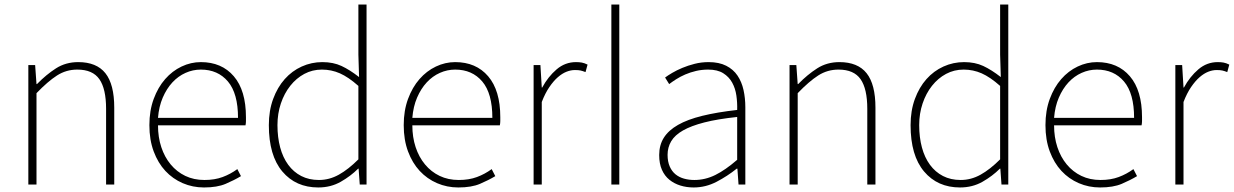

<svg xmlns="http://www.w3.org/2000/svg" viewBox="-20 -814 5443 847"><path d="M105 -527H135L141 -443H143Q184 -485 227 -512.5Q270 -540 325 -540Q406 -540 445 -491Q484 -442 484 -339V0H448V-334Q448 -422 418.5 -464.5Q389 -507 321 -507Q272 -507 231.5 -481Q191 -455 141 -403V0H105Z M880 13Q830 13 786 -6Q742 -25 709.5 -60Q677 -95 658 -146Q639 -197 639 -262Q639 -326 658 -377.5Q677 -429 708.5 -465Q740 -501 781 -520.5Q822 -540 866 -540Q958 -540 1011.5 -477.5Q1065 -415 1065 -297Q1065 -289 1065 -280Q1065 -271 1063 -261H677Q677 -209 691.5 -165Q706 -121 733 -88.5Q760 -56 797.5 -38Q835 -20 882 -20Q927 -20 962 -33Q997 -46 1027 -68L1043 -37Q1013 -19 975.5 -3Q938 13 880 13ZM1030 -294Q1030 -402 985.5 -454.5Q941 -507 866 -507Q831 -507 798.5 -492.5Q766 -478 740.5 -450.5Q715 -423 698 -383.5Q681 -344 677 -294Z M1384 13Q1285 13 1225.5 -57.5Q1166 -128 1166 -262Q1166 -326 1185 -377.5Q1204 -429 1236 -465Q1268 -501 1311 -520.5Q1354 -540 1402 -540Q1450 -540 1486.5 -523Q1523 -506 1564 -474L1561 -573V-794H1597V0H1567L1562 -70H1560Q1527 -37 1483 -12Q1439 13 1384 13ZM1387 -20Q1433 -20 1475 -43.5Q1517 -67 1561 -111V-435Q1517 -474 1479.5 -490.5Q1442 -507 1400 -507Q1358 -507 1322.5 -488Q1287 -469 1260.5 -435.5Q1234 -402 1219 -357.5Q1204 -313 1204 -262Q1204 -208 1216 -163.5Q1228 -119 1251.5 -87Q1275 -55 1309 -37.5Q1343 -20 1387 -20Z M2002 13Q1952 13 1908 -6Q1864 -25 1831.5 -60Q1799 -95 1780 -146Q1761 -197 1761 -262Q1761 -326 1780 -377.5Q1799 -429 1830.5 -465Q1862 -501 1903 -520.5Q1944 -540 1988 -540Q2080 -540 2133.5 -477.5Q2187 -415 2187 -297Q2187 -289 2187 -280Q2187 -271 2185 -261H1799Q1799 -209 1813.5 -165Q1828 -121 1855 -88.5Q1882 -56 1919.5 -38Q1957 -20 2004 -20Q2049 -20 2084 -33Q2119 -46 2149 -68L2165 -37Q2135 -19 2097.5 -3Q2060 13 2002 13ZM2152 -294Q2152 -402 2107.5 -454.5Q2063 -507 1988 -507Q1953 -507 1920.5 -492.5Q1888 -478 1862.5 -450.5Q1837 -423 1820 -383.5Q1803 -344 1799 -294Z M2334 -527H2364L2370 -428H2372Q2398 -476 2435.5 -508Q2473 -540 2521 -540Q2535 -540 2546.5 -538Q2558 -536 2572 -529L2563 -496Q2550 -501 2541 -503Q2532 -505 2516 -505Q2498 -505 2479 -497.5Q2460 -490 2441 -473.5Q2422 -457 2403.5 -430Q2385 -403 2370 -364V0H2334Z M2677 0V-794H2712V0Z M3040 13Q3009 13 2981.5 4.5Q2954 -4 2933 -21Q2912 -38 2900 -65Q2888 -92 2888 -130Q2888 -174 2908.5 -206.5Q2929 -239 2971 -263Q3013 -287 3078 -303Q3143 -319 3232 -329Q3233 -361 3228.5 -392.5Q3224 -424 3210 -449.5Q3196 -475 3170.5 -491Q3145 -507 3104 -507Q3076 -507 3050.5 -501Q3025 -495 3003 -485.5Q2981 -476 2963 -464.5Q2945 -453 2932 -443L2914 -472Q2926 -481 2945.5 -492.5Q2965 -504 2990 -514.5Q3015 -525 3044.5 -532.5Q3074 -540 3106 -540Q3152 -540 3183.5 -524Q3215 -508 3233.5 -480.5Q3252 -453 3260 -417Q3268 -381 3268 -341V0H3238L3233 -70H3230Q3189 -37 3141 -12Q3093 13 3040 13ZM3043 -20Q3091 -20 3135.5 -42Q3180 -64 3232 -109V-298Q3146 -289 3087.5 -274Q3029 -259 2993 -238.5Q2957 -218 2941 -191Q2925 -164 2925 -131Q2925 -101 2934.5 -79.5Q2944 -58 2960 -45Q2976 -32 2997.5 -26Q3019 -20 3043 -20Z M3463 -527H3493L3499 -443H3501Q3542 -485 3585 -512.5Q3628 -540 3683 -540Q3764 -540 3803 -491Q3842 -442 3842 -339V0H3806V-334Q3806 -422 3776.5 -464.5Q3747 -507 3679 -507Q3630 -507 3589.5 -481Q3549 -455 3499 -403V0H3463Z M4215 13Q4116 13 4056.5 -57.5Q3997 -128 3997 -262Q3997 -326 4016 -377.5Q4035 -429 4067 -465Q4099 -501 4142 -520.5Q4185 -540 4233 -540Q4281 -540 4317.5 -523Q4354 -506 4395 -474L4392 -573V-794H4428V0H4398L4393 -70H4391Q4358 -37 4314 -12Q4270 13 4215 13ZM4218 -20Q4264 -20 4306 -43.5Q4348 -67 4392 -111V-435Q4348 -474 4310.5 -490.5Q4273 -507 4231 -507Q4189 -507 4153.5 -488Q4118 -469 4091.5 -435.5Q4065 -402 4050 -357.5Q4035 -313 4035 -262Q4035 -208 4047 -163.5Q4059 -119 4082.5 -87Q4106 -55 4140 -37.5Q4174 -20 4218 -20Z M4833 13Q4783 13 4739 -6Q4695 -25 4662.5 -60Q4630 -95 4611 -146Q4592 -197 4592 -262Q4592 -326 4611 -377.5Q4630 -429 4661.5 -465Q4693 -501 4734 -520.5Q4775 -540 4819 -540Q4911 -540 4964.5 -477.5Q5018 -415 5018 -297Q5018 -289 5018 -280Q5018 -271 5016 -261H4630Q4630 -209 4644.5 -165Q4659 -121 4686 -88.5Q4713 -56 4750.5 -38Q4788 -20 4835 -20Q4880 -20 4915 -33Q4950 -46 4980 -68L4996 -37Q4966 -19 4928.5 -3Q4891 13 4833 13ZM4983 -294Q4983 -402 4938.5 -454.5Q4894 -507 4819 -507Q4784 -507 4751.5 -492.5Q4719 -478 4693.5 -450.5Q4668 -423 4651 -383.5Q4634 -344 4630 -294Z M5165 -527H5195L5201 -428H5203Q5229 -476 5266.5 -508Q5304 -540 5352 -540Q5366 -540 5377.5 -538Q5389 -536 5403 -529L5394 -496Q5381 -501 5372 -503Q5363 -505 5347 -505Q5329 -505 5310 -497.5Q5291 -490 5272 -473.5Q5253 -457 5234.5 -430Q5216 -403 5201 -364V0H5165Z"/></svg>

Font: SpoqaHanSans
Style: Thin
Weight: 250
Designer: [Spoqa Han Sans] Dong-huui Kim \uAE40 \uB3D9 \uD718   [Noto Sans] Ryoko NISHIZUKA \u897F \u585A \u6DBC \u5B50  (kana & i
Foundry: Spoqa (http://bi.spoqa.com)
Version: Version 1.004;PS 1.004;hotconv 1.0.82;makeotf.lib2.5.63406